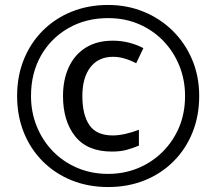

<svg xmlns="http://www.w3.org/2000/svg" viewBox="-20 -744 872 774"><path d="M416 10Q336 10 269 -17Q202 -44 152.5 -93.5Q103 -143 76 -210Q49 -277 49 -357Q49 -437 76 -504Q103 -571 152.5 -620.5Q202 -670 269 -697Q336 -724 416 -724Q492 -724 558.5 -697Q625 -670 675.5 -620.5Q726 -571 754.5 -504Q783 -437 783 -357Q783 -277 756 -210Q729 -143 679.5 -93.5Q630 -44 563 -17Q496 10 416 10ZM416 -43Q480 -43 536 -66Q592 -89 635 -131.5Q678 -174 702 -231Q726 -288 726 -357Q726 -422 703 -479Q680 -536 638.5 -579Q597 -622 540.5 -646.5Q484 -671 416 -671Q326 -671 255.5 -630.5Q185 -590 145 -519.5Q105 -449 105 -357Q105 -292 128 -235Q151 -178 192.5 -135Q234 -92 291 -67.5Q348 -43 416 -43ZM431 -133Q332 -133 283 -194.5Q234 -256 234 -357Q234 -422 257 -472.5Q280 -523 325 -551.5Q370 -580 435 -580Q500 -580 558 -550L529 -489Q479 -515 436 -515Q377 -515 344.5 -473Q312 -431 312 -357Q312 -281 340.5 -239.5Q369 -198 435 -198Q458 -198 486.5 -204.5Q515 -211 540 -221V-157Q516 -147 491 -140Q466 -133 431 -133Z"/></svg>

Font: Noto Sans Tifinagh APT
Style: Regular
Weight: 400
Designer: JamraPatel
Foundry: JamraPatel LLC
Version: Version 2.006; ttfautohint (v1.8.4.7-5d5b)